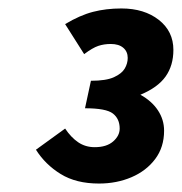

<svg xmlns="http://www.w3.org/2000/svg" viewBox="-20 -794 430 454"><path d="M214 -360Q160 -360 123.5 -382.5Q87 -405 65 -440L134 -490Q148 -469 165 -457.5Q182 -446 204 -446Q232 -446 247.5 -459.5Q263 -473 263 -490Q263 -513 247 -525.5Q231 -538 181 -538L195 -603Q231 -603 249.5 -611.5Q268 -620 275 -632Q282 -644 282 -657Q282 -672 271.5 -681Q261 -690 242 -690Q226 -690 212.5 -685.5Q199 -681 179 -666L134 -737Q169 -758 200 -766Q231 -774 267 -774Q321 -774 355.5 -747Q390 -720 390 -676Q390 -639 371.5 -613Q353 -587 312 -570Q339 -555 353.5 -533Q368 -511 368 -485Q368 -446 347 -418Q326 -390 291 -375Q256 -360 214 -360Z"/></svg>

Font: Source Sans 3 ExtraBold
Style: Italic
Weight: 800
Italic angle: -11°
Version: Version 3.052;hotconv 1.1.0;makeotfexe 2.6.0